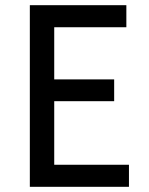

<svg xmlns="http://www.w3.org/2000/svg" viewBox="-20 -720 575 740"><path d="M95 -700H467V-615H189V-414H420V-330H189V-85H477V0H95Z"/></svg>

Font: Tilda Sans Medium
Style: Regular
Weight: 500
Designer: ParaType Ltd
Foundry: ParaType Ltd
Version: Version 1.009